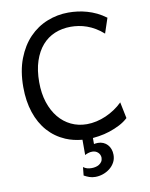

<svg xmlns="http://www.w3.org/2000/svg" viewBox="-101 -798 865 1106"><g transform="rotate(-10 331.0 -245.5)"><path d="M600.6 -68.4Q579.1 -48.3 550.3 -33.4Q521.5 -18.6 490 -8.3Q458.5 2 426.3 6.8Q407.7 9.8 390.6 11.2V46.4Q395.5 45.4 400.6 44.7Q405.8 43.9 414.1 43.9Q430.7 43.9 444.8 50Q459 56.2 469.2 67.1Q479.5 78.1 485.1 93.5Q490.7 108.9 490.7 127Q490.7 151.9 479.5 171.9Q468.3 191.9 450.2 205.8Q432.1 219.7 410.2 227.1Q388.2 234.4 366.2 234.4Q347.2 234.4 331.3 228.8Q315.4 223.1 300.3 214.8L305.2 166Q315.9 173.8 327.1 177.2Q338.4 180.7 354 180.7Q364.7 180.7 376.2 178.2Q387.7 175.8 397.2 169.9Q406.7 164.1 413.1 154.8Q419.4 145.5 419.9 131.8Q419.4 112.8 406 100.3Q392.6 87.9 372.6 87.9Q360.8 87.9 349.1 91.6Q337.4 95.2 329.6 100.1V10.7Q276.9 5.9 232.9 -12.7Q173.8 -38.1 132.3 -84.7Q90.8 -131.3 68.6 -197.8Q46.4 -264.2 46.4 -346.7Q46.4 -440.9 73.7 -512Q101.1 -583 146.7 -630.4Q192.4 -677.7 252 -701.4Q311.5 -725.1 376 -725.1Q402.3 -725.1 429.7 -721.7Q457 -718.3 484.6 -710.4Q512.2 -702.6 539.6 -689.5Q566.9 -676.3 593.3 -656.7L564 -568.8Q541 -589.4 517.1 -603.5Q493.2 -617.7 469.2 -626.2Q445.3 -634.8 421.6 -638.4Q397.9 -642.1 376 -642.1Q324.7 -642.1 281.7 -624.3Q238.8 -606.4 207.8 -570.8Q176.8 -535.2 159.2 -482.2Q141.6 -429.2 141.6 -358.9Q141.6 -293 158.9 -240.2Q176.3 -187.5 206.8 -150.4Q237.3 -113.3 279.3 -93.3Q321.3 -73.2 371.1 -73.2Q398.9 -73.2 427.5 -79.6Q456.1 -85.9 483.4 -97.9Q510.7 -109.9 535.6 -126.5Q560.5 -143.1 581.1 -163.6Z"/></g></svg>

Font: Andika Eur
Style: Regular
Weight: 400
Designer: Victor Gaultney, Annie Olsen, Julie Remington, Don Collingsworth, Eric Hays, Becca Hirsbrunner
Foundry: SIL International
Version: Version 5.000